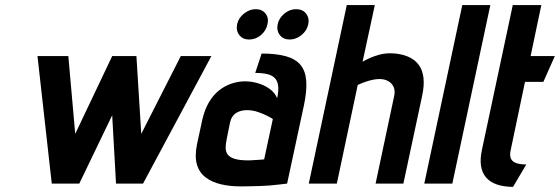

<svg xmlns="http://www.w3.org/2000/svg" viewBox="-20 -720 2196 753"><path d="M515 -500H420L275 -195L248 -500H127L183 0H291L420 -268L435 0H541L809 -500H689L534 -195Z M983 -684Q958 -684 936.5 -666.5Q915 -649 910 -625Q905 -600 918.5 -582.5Q932 -565 957 -565Q983 -565 1003.5 -582.5Q1024 -600 1029 -625Q1035 -649 1021.5 -666.5Q1008 -684 983 -684ZM1141 -684Q1116 -684 1095 -666.5Q1074 -649 1069 -625Q1064 -600 1077.5 -582.5Q1091 -565 1116 -565Q1141 -565 1162.5 -582.5Q1184 -600 1189 -625Q1194 -649 1180.5 -666.5Q1167 -684 1141 -684ZM1067 -335Q1057 -358 1036 -372.5Q1015 -387 990 -394Q965 -401 941 -401Q914 -401 887.5 -392Q861 -383 838.5 -365Q816 -347 799.5 -319Q783 -291 774 -253L753 -156Q743 -108 752 -76Q761 -44 785.5 -25Q810 -6 845.5 2.5Q881 11 923 11Q943 11 962.5 10.5Q982 10 1000.5 9.5Q1019 9 1037 7.5Q1055 6 1072 4Q1089 2 1106 0L1172 -307Q1184 -364 1181 -403Q1178 -442 1158.5 -465.5Q1139 -489 1101 -499.5Q1063 -510 1006 -510L981 -434Q1010 -434 1029.5 -429Q1049 -424 1059 -412.5Q1069 -401 1071 -382Q1073 -363 1067 -335ZM1050 -253 1016 -95Q1016 -95 1011.5 -94.5Q1007 -94 999.5 -93.5Q992 -93 983.5 -92.5Q975 -92 967 -91.5Q959 -91 954 -91Q920 -91 900.5 -97Q881 -103 873 -114Q865 -125 865 -140Q865 -155 869 -174L882 -239Q885 -253 891.5 -262.5Q898 -272 907 -277.5Q916 -283 926.5 -285.5Q937 -288 948 -288Q971 -288 992.5 -280.5Q1014 -273 1029.5 -265Q1045 -257 1050 -253Z M1402 -478 1450 -700H1340L1191 0H1301L1383 -387Q1401 -395 1416 -400Q1431 -405 1444 -407.5Q1457 -410 1468 -410Q1484 -410 1496 -405Q1508 -400 1516 -391Q1524 -382 1526.5 -370Q1529 -358 1526 -344L1453 0H1562L1636 -346Q1644 -385 1641 -413Q1638 -441 1626 -460Q1614 -479 1595.5 -490Q1577 -501 1555 -506Q1533 -511 1509 -511Q1489 -511 1468 -505.5Q1447 -500 1429.5 -492Q1412 -484 1402 -478Z M1644 0H1754L1903 -700H1793Z M1983 -132 2039 -399H2111L2156 -500H2061L2103 -700H1991L1870 -132Q1855 -62 1885.5 -25Q1916 12 1992 13L2044 -75Q2021 -75 2005.5 -80Q1990 -85 1984 -97.5Q1978 -110 1983 -132Z"/></svg>

Font: Advent Pro
Style: Italic
Weight: 400
Italic angle: -12°
Designer: VivaRado, Andreas Kalpakidis
Foundry: VivaRado, Andreas Kalpakidis
Version: Version 3.000